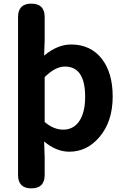

<svg xmlns="http://www.w3.org/2000/svg" viewBox="-20 -818 684 1053"><path d="M152 215Q79 215 79 142V-291V-725Q79 -798 152 -798Q225 -798 225 -725V-597L222 -513Q295 -574 370 -574Q476 -574 538 -496Q598 -419 598 -289Q598 -151 525 -66Q457 14 360 14Q289 14 222 -42L225 45V142Q225 215 152 215ZM327 -107Q381 -107 413 -151Q447 -199 447 -287Q447 -453 336 -453Q283 -453 225 -395V-272V-149Q274 -107 327 -107Z"/></svg>

Font: GenSenRounded JP B
Style: Regular
Weight: 700
Version: Version 1.501;PS 1;hotconv 16.6.51;makeotf.lib2.5.65220